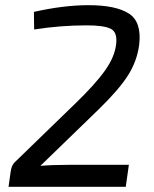

<svg xmlns="http://www.w3.org/2000/svg" viewBox="-20 -722 597 742"><path d="M112 -608 111 -676Q226 -702 322 -702Q427 -702 477.5 -670Q528 -638 518 -550Q510 -487 475.5 -432Q441 -377 362 -300L136 -81Q181 -85 243 -85H478L466 0H13L21 -57Q24 -82 36 -94L269 -320Q347 -395 385.5 -449Q424 -503 429 -553Q434 -598 407.5 -611Q381 -624 315 -624Q213 -624 112 -608Z"/></svg>

Font: Exo 2.0
Style: Italic
Weight: 400
Italic angle: -8°
Designer: Natanael Gama
Version: Version 1.001;PS 001.001;hotconv 1.0.70;makeotf.lib2.5.58329